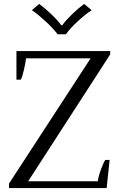

<svg xmlns="http://www.w3.org/2000/svg" viewBox="-20 -961 617 981"><path d="M143 -909 180 -941Q210 -919 242 -888.5Q274 -858 293 -832H298Q317 -858 348.5 -888.5Q380 -919 410 -941L448 -909Q416 -888 377 -852Q338 -816 317 -786H274Q253 -815 214 -851Q175 -887 143 -909ZM26 -23 443 -663H113Q111 -642 102.5 -605Q94 -568 86 -554H64V-700H543V-683L124 -35H480Q482 -57 495 -93Q508 -129 518 -144H540L525 0H26Z"/></svg>

Font: Trirong
Style: Regular
Weight: 400
Version: Version 1.000